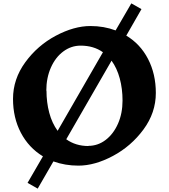

<svg xmlns="http://www.w3.org/2000/svg" viewBox="-20 -961 1000 1136"><path d="M902 -411Q902 -294 829 -195Q756 -96 648.5 -38.5Q541 19 444 19Q365 19 296 -6L203 155L143 121L234 -36Q150 -87 103.5 -175.5Q57 -264 57 -376Q57 -493 129.5 -592.5Q202 -692 310 -749.5Q418 -807 515 -807Q595 -807 664 -781L757 -941L817 -907L727 -750L726 -751Q810 -701 856 -612Q902 -523 902 -411ZM321 -187 589 -652Q534 -691 457 -691Q401 -691 354.5 -656.5Q308 -622 281 -561Q254 -500 254 -424L255 -425Q255 -355 271.5 -293.5Q288 -232 321 -187ZM705 -366Q705 -436 688.5 -497Q672 -558 640 -602L372 -137Q428 -97 503 -97V-98Q559 -98 605 -133Q651 -168 678 -229Q705 -290 705 -366Z"/></svg>

Font: Inknut Antiqua
Style: Bold
Weight: 700
Designer: Claus Eggers Sørensen
Foundry: Claus Eggers Sørensen
Version: Version 1.003; ttfautohint (v1.8.2) -l 8 -r 50 -G 200 -x 14 